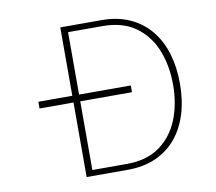

<svg xmlns="http://www.w3.org/2000/svg" viewBox="-74 -736 923 821"><g transform="rotate(-10 388.0 -325.0)"><path d="M491.7 -353H90.3V-323.7H491.7ZM700.2 -324.7Q700.2 -396.5 681.9 -456.3Q663.6 -516.1 627.4 -559.3Q591.3 -602.5 538.3 -626.2Q485.4 -649.9 416.5 -649.9H237.8V0H416.5Q485.4 0 538.3 -23.4Q591.3 -46.9 627.4 -90.3Q663.6 -133.8 681.9 -193.4Q700.2 -252.9 700.2 -324.7ZM670.4 -324.7Q670.4 -241.7 643.1 -173.8Q615.7 -106 559.6 -65.7Q503.4 -25.4 416.5 -25.4H267.1V-624H416.5Q503.4 -624 559.6 -584Q615.7 -543.9 643.1 -476.1Q670.4 -408.2 670.4 -324.7Z"/></g></svg>

Font: Estedad VF
Style: Regular
Weight: 100
Designer: Amin Abedi
Version: Version 7.3